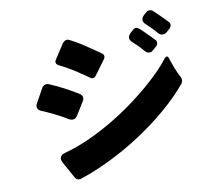

<svg xmlns="http://www.w3.org/2000/svg" viewBox="-89 -944 1179 1056"><g transform="rotate(-10 500.0 -415.5)"><path d="M835 -709Q822 -726 805 -742Q798 -749 791 -755.5Q784 -762 778 -768Q765 -779 764.5 -792.5Q764 -806 776 -818L792 -832Q800 -840 811 -840Q821 -840 828 -834Q832 -830 836.5 -826.5Q841 -823 846 -818L888 -776Q893 -771 897 -766.5Q901 -762 905 -758Q913 -750 912 -740Q911 -730 903 -722L884 -705Q874 -696 861 -696Q847 -696 835 -709ZM423 -533Q418 -536 413 -540Q408 -544 402 -548Q389 -557 375 -566Q361 -575 347 -585Q332 -594 317.5 -602Q303 -610 289 -618Q283 -621 277 -624Q271 -627 266 -630Q256 -635 253.5 -643.5Q251 -652 257 -661L311 -744Q323 -759 337 -759Q344 -759 352 -754Q374 -743 395 -730.5Q416 -718 436 -704L491 -667Q497 -662 502 -659Q507 -656 512 -652Q532 -637 517 -617L458 -537Q450 -526 440 -526Q432 -526 423 -533ZM745 -626Q738 -634 731 -642Q724 -650 716 -658Q708 -665 701.5 -671.5Q695 -678 688 -684Q675 -695 674.5 -708.5Q674 -722 687 -734L703 -749Q711 -757 721 -757Q729 -757 738 -750Q742 -746 746.5 -742.5Q751 -739 756 -734L798 -692Q803 -687 807 -682.5Q811 -678 815 -674Q823 -666 822 -656Q821 -646 813 -638L795 -622Q784 -611 772 -611Q757 -611 745 -626ZM245 -9 196 -98Q186 -116 192 -129.5Q198 -143 218 -148Q289 -167 364 -201.5Q439 -236 511.5 -280.5Q584 -325 650.5 -376.5Q717 -428 771 -480Q794 -502 813 -523Q832 -544 847 -564Q855 -573 860 -573Q868 -573 872 -560Q875 -547 881 -533Q886 -518 891.5 -503.5Q897 -489 904 -475Q907 -467 910.5 -461Q914 -455 917 -449Q927 -429 914 -411Q858 -344 784 -281Q710 -218 627 -163.5Q544 -109 456 -65.5Q368 -22 284 6Q258 16 245 -9ZM271 -327Q258 -335 241 -345Q222 -355 203.5 -364.5Q185 -374 165 -383Q155 -388 146.5 -391.5Q138 -395 130 -398Q114 -405 109.5 -417.5Q105 -430 114 -445L157 -522Q163 -533 174.5 -536.5Q186 -540 197 -535Q238 -518 276.5 -497.5Q315 -477 353 -454Q366 -446 368.5 -434Q371 -422 363 -410L317 -336Q307 -321 291 -321Q282 -321 271 -327Z"/></g></svg>

Font: Higure Gothic Black
Style: Regular
Weight: 900
Designer: Yoshimichi Ohira
Foundry: Positype
Version: Version 1.000